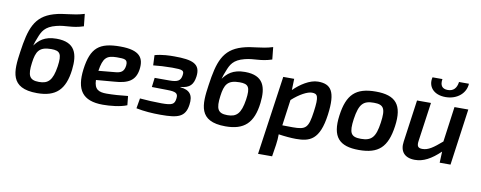

<svg xmlns="http://www.w3.org/2000/svg" viewBox="-73 -1086 4108 1641"><g transform="rotate(10 1981.0 -265.5)"><path d="M550 -726C447 -694 377 -703 288 -676C127 -628 92 -513 63 -310C38 -139 26 12 265 12C427 12 505 -60 526 -237C542 -374 514 -475 350 -475C243 -475 198 -429 164 -384L163 -383C168 -403 178 -433 187 -453C209 -511 231 -558 328 -582C409 -603 460 -587 561 -620ZM320 -380C397 -380 416 -355 400 -244C381 -118 343 -85 265 -85C181 -85 163 -124 178 -236C191 -335 215 -380 320 -380Z M898 -504C717 -504 646 -449 621 -258C598 -78 658 12 836 12C898 12 986 4 1044 -20L1036 -99C977 -92 904 -87 852 -87C785 -87 744 -103 742 -186L897 -199C1020 -207 1080 -242 1094 -341C1107 -439 1070 -504 898 -504ZM975 -352C968 -299 943 -284 889 -280L749 -267C767 -382 796 -407 883 -408C954 -408 980 -407 975 -352Z M1367 -501C1328 -501 1261 -500 1198 -482L1202 -394C1244 -399 1309 -403 1366 -403C1459 -403 1471 -396 1465 -355C1458 -306 1433 -291 1360 -291H1233L1223 -210L1356 -208C1432 -207 1453 -196 1447 -150C1441 -98 1421 -87 1328 -87C1270 -87 1196 -91 1140 -96L1125 -8C1192 6 1266 11 1337 11C1487 11 1551 -7 1566 -117C1578 -200 1547 -243 1463 -250L1464 -253C1545 -260 1573 -294 1583 -364C1598 -477 1524 -501 1367 -501Z M2185 -726C2082 -694 2012 -703 1923 -676C1762 -628 1727 -513 1698 -310C1673 -139 1661 12 1900 12C2062 12 2140 -60 2161 -237C2177 -374 2149 -475 1985 -475C1878 -475 1833 -429 1799 -384L1798 -383C1803 -403 1813 -433 1822 -453C1844 -511 1866 -558 1963 -582C2044 -603 2095 -587 2196 -620ZM1955 -380C2032 -380 2051 -355 2035 -244C2016 -118 1978 -85 1900 -85C1816 -85 1798 -124 1813 -236C1826 -335 1850 -380 1955 -380Z M2615 -502C2543 -502 2461 -447 2406 -392L2409 -490H2314L2216 195H2338L2354 93C2359 59 2361 30 2361 0C2413 8 2470 13 2512 13C2631 13 2716 -14 2746 -238C2774 -445 2726 -502 2615 -502ZM2623 -243C2603 -98 2583 -80 2467 -80C2449 -80 2417 -80 2378 -81L2409 -306C2475 -366 2541 -400 2579 -400C2629 -400 2642 -380 2623 -243Z M3116 -504C2942 -504 2869 -434 2844 -249C2818 -59 2888 13 3058 13C3228 13 3302 -55 3328 -240C3355 -430 3288 -504 3116 -504ZM3116 -407C3202 -407 3221 -374 3203 -249C3185 -121 3151 -84 3059 -84C2971 -84 2953 -117 2970 -240C2990 -375 3025 -407 3116 -407Z M3709 -561C3813 -561 3884 -628 3887 -708H3801C3794 -652 3765 -624 3718 -624C3669 -624 3648 -652 3657 -708H3571C3551 -628 3604 -561 3709 -561ZM3800 -490 3758 -184C3685 -121 3643 -90 3591 -90C3552 -90 3541 -107 3549 -157L3596 -490H3475L3424 -125C3411 -41 3452 13 3544 13C3618 13 3684 -23 3762 -97L3758 0H3852L3920 -490Z"/></g></svg>

Font: Exo 2 Semi Bold
Style: Italic
Weight: 600
Italic angle: -8°
Designer: Natanael Gama
Version: Version 1.001;PS 001.001;hotconv 1.0.88;makeotf.lib2.5.64775